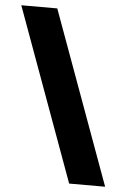

<svg xmlns="http://www.w3.org/2000/svg" viewBox="-53 -761 532 808"><g transform="rotate(5 213.5 -357.0)"><path d="M156 -722H4L270 8H422Z"/></g></svg>

Font: Noto Sans Lao ExtraBold
Style: Regular
Weight: 800
Designer: Monotype Design Team
Foundry: Monotype Imaging Inc.
Version: Version 2.003